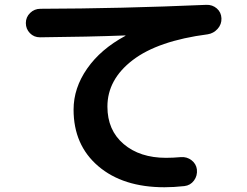

<svg xmlns="http://www.w3.org/2000/svg" viewBox="-20 -747 1040 809"><path d="M148.4 -589.8Q123 -589.8 106 -607.4Q88.9 -625 88.9 -649.9Q88.9 -674.8 106.9 -692.4Q125 -710 150.4 -710Q488.3 -710.9 849.6 -726.6Q875 -727.5 893.6 -711.4Q912.1 -695.3 913.1 -669.9Q914.1 -644.5 897 -625.5Q879.9 -606.4 855.5 -602.5Q645.5 -575.2 539.1 -493.7Q432.6 -412.1 432.6 -297.9Q432.6 -198.2 501 -140.1Q569.3 -82 679.7 -82Q709 -82 742.2 -85Q767.6 -86.9 787.1 -71.8Q806.6 -56.6 809.6 -33.2Q812.5 -6.8 797.4 13.7Q782.2 34.2 756.8 37.1Q711.9 42 672.9 42Q498 42 394 -46.9Q290 -135.7 290 -285.2Q290 -376 347.2 -458Q404.3 -540 507.8 -595.7Q508.8 -595.7 508.8 -597.7H507.8Q354.5 -591.8 148.4 -589.8Z"/></svg>

Font: Rounded-X Mgen+ 1mn bold
Style: Bold
Weight: 700
Designer: [Source Han Sans]
Ryoko NISHIZUKA  (kana & ideographs); Paul D. Hunt (Latin, Greek & Cyrillic); Wenlong ZHANG  (bopomofo
Version: Version 1.059.20150602